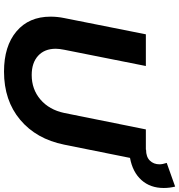

<svg xmlns="http://www.w3.org/2000/svg" viewBox="12 -898 893 957"><g transform="rotate(90 458.5 -419.5)"><path d="M917 -789Q917 -722 877.5 -678Q838 -634 767 -621L701 -293Q673 -154 577 -73.5Q481 7 337 7Q210 7 136.5 -55Q63 -117 63 -225Q63 -259 70 -293L151 -700H309L228 -293Q223 -268 223 -251Q223 -195 258 -163Q293 -131 354 -131Q425 -131 476 -174.5Q527 -218 543 -293L625 -700H726V-701Q762 -701 780.5 -720Q799 -739 799 -768Q799 -783 792 -804L910 -846Q917 -818 917 -789Z"/></g></svg>

Font: Gontserrat SemiBold
Style: Italic
Weight: 600
Italic angle: -11.3°
Designer: Julieta Ulanovsky
Foundry: Julieta Ulanovsky
Version: Version 6.001